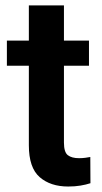

<svg xmlns="http://www.w3.org/2000/svg" viewBox="-20 -678 376 708"><path d="M308.1 -528.3V-435.5H215.8V-152.3Q215.8 -116.7 230.2 -105.7Q244.6 -94.7 271.5 -94.7Q284.2 -94.7 294.9 -96.2Q305.7 -97.7 313 -99.1L313.5 -2.4Q297.4 2.9 277.1 6.3Q256.8 9.8 231.4 9.8Q166 9.8 126.2 -24.9Q86.4 -59.6 86.4 -142.1V-435.5H5.4V-528.3H86.4V-658.2H215.8V-528.3Z"/></svg>

Font: Vazirmatn FD SemiBold
Style: Regular
Weight: 600
Designer: Saber Rastikerdar
Foundry: Saber Rastikerdar
Version: Version 33.001